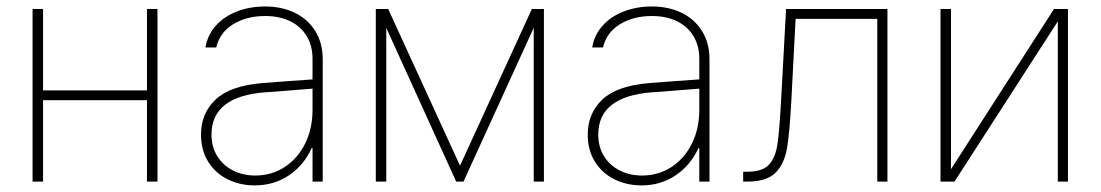

<svg xmlns="http://www.w3.org/2000/svg" viewBox="-20 -558 3383 590"><path d="M112.3 -280.3H431.6V-530.3H463.9V0H431.6V-250H112.3V0H80.1V-530.3H112.3Z M786.1 -302.7Q822.8 -305.7 866.5 -308.8Q910.2 -312 940.4 -314V-377.9Q940.4 -417 922.6 -446.8Q904.8 -476.6 871.8 -492.7Q838.9 -508.8 794.9 -508.8Q737.3 -508.8 696 -483.2Q654.8 -457.5 644.5 -412.1H611.3Q617.7 -450.7 643.3 -479.2Q668.9 -507.8 708.5 -522.9Q748 -538.1 794.9 -538.1Q845.7 -538.1 885.7 -518.8Q925.8 -499.5 948.7 -462.6Q971.7 -425.8 971.7 -376V0H940.4V-102.5H937.5Q914.1 -50.8 868.2 -19.5Q822.3 11.7 762.7 11.7Q717.8 11.7 679.9 -6.8Q642.1 -25.4 619.9 -60.8Q597.7 -96.2 597.7 -144.5Q597.7 -209.5 642.3 -252Q687 -294.4 786.1 -302.7ZM764.6 -18.6Q814 -18.6 854.2 -44.4Q894.5 -70.3 917.5 -116.5Q940.4 -162.6 940.4 -220.7V-285.6L897.5 -282.2Q810.1 -274.9 794.9 -274.4Q629.9 -261.7 629.9 -144.5Q629.9 -106.9 647.5 -78.4Q665 -49.8 695.8 -34.2Q726.6 -18.6 764.6 -18.6Z M1614.3 -530.3H1651.4V0H1620.1V-472.7L1404.3 0H1381.8L1167 -472.2V0H1134.8V-530.3H1172.9L1393.6 -48.8Z M1974.6 -302.7Q2011.2 -305.7 2054.9 -308.8Q2098.6 -312 2128.9 -314V-377.9Q2128.9 -417 2111.1 -446.8Q2093.3 -476.6 2060.3 -492.7Q2027.3 -508.8 1983.4 -508.8Q1925.8 -508.8 1884.5 -483.2Q1843.3 -457.5 1833 -412.1H1799.8Q1806.2 -450.7 1831.8 -479.2Q1857.4 -507.8 1897 -522.9Q1936.5 -538.1 1983.4 -538.1Q2034.2 -538.1 2074.2 -518.8Q2114.3 -499.5 2137.2 -462.6Q2160.2 -425.8 2160.2 -376V0H2128.9V-102.5H2126Q2102.5 -50.8 2056.6 -19.5Q2010.7 11.7 1951.2 11.7Q1906.2 11.7 1868.4 -6.8Q1830.6 -25.4 1808.3 -60.8Q1786.1 -96.2 1786.1 -144.5Q1786.1 -209.5 1830.8 -252Q1875.5 -294.4 1974.6 -302.7ZM1953.1 -18.6Q2002.4 -18.6 2042.7 -44.4Q2083 -70.3 2106 -116.5Q2128.9 -162.6 2128.9 -220.7V-285.6L2085.9 -282.2Q1998.5 -274.9 1983.4 -274.4Q1818.4 -261.7 1818.4 -144.5Q1818.4 -106.9 1835.9 -78.4Q1853.5 -49.8 1884.3 -34.2Q1915 -18.6 1953.1 -18.6Z M2263.7 -30.3H2276.4Q2322.3 -30.3 2342.5 -51.5Q2362.8 -72.8 2369.1 -115.5Q2375.5 -158.2 2380.9 -261.7L2395.5 -530.3H2707V0H2675.8V-500H2424.8L2412.1 -255.9Q2406.7 -150.9 2398.4 -102.5Q2390.1 -54.2 2363 -27.1Q2335.9 0 2277.3 0H2263.7Z M3218.8 -530.3H3261.7V0H3230.5V-492.2L2913.1 0H2870.1V-530.3H2902.3V-38.1Z"/></svg>

Font: Pretendard JP Thin
Style: Regular
Weight: 100
Designer: Base glyphs from Inter by Rasmus Andersson; Hangeul glyphs from Noto Sans CJK(Source Han Sans) by Jang Soo-young and Kan
Foundry: Kil Hyung-jin
Version: Version 1.309